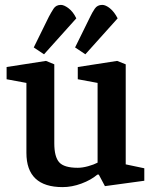

<svg xmlns="http://www.w3.org/2000/svg" viewBox="-20 -754 625 785"><path d="M236 11Q162 11 125 -24Q88 -59 88 -129V-415L7 -430V-480L168 -505L202 -491V-168Q202 -113 222 -90.5Q242 -68 298 -68Q317 -68 340.5 -74.5Q364 -81 379 -89V-415L298 -430V-480L459 -505L494 -491V-82L570 -66V-15L409 7L384 -40H378Q352 -18 313 -3.5Q274 11 236 11ZM329 -532 287 -560 349 -686Q357 -703 367.5 -718.5Q378 -734 398 -734Q412 -734 429.5 -720Q447 -706 461 -679ZM160 -532 118 -560 180 -686Q189 -703 199 -718.5Q209 -734 229 -734Q242 -734 260.5 -720Q279 -706 292 -679Z"/></svg>

Font: Faustina SemiBold
Style: Regular
Weight: 600
Designer: Alfonso Garcia
Foundry: http://www.omnibus-type.com
Version: Version 1.200